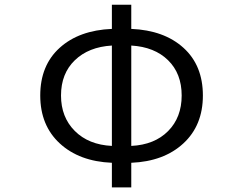

<svg xmlns="http://www.w3.org/2000/svg" viewBox="-20 -778 1040 822"><path d="M542 -583V-153.3Q641.6 -158.2 699.7 -216.8Q757.8 -275.4 757.8 -369.1Q757.8 -462.9 699.7 -520Q641.6 -577.1 542 -583ZM459 -153.3V-583Q359.4 -577.1 300.3 -520Q241.2 -462.9 241.2 -369.1Q241.2 -276.4 300.3 -217.3Q359.4 -158.2 459 -153.3ZM542 -757.8V-654.3Q682.6 -648.4 765.6 -573.2Q848.6 -498 848.6 -369.1Q848.6 -241.2 765.1 -164.1Q681.6 -86.9 542 -81.1V24.4H459V-81.1Q319.3 -86.9 235.8 -164.1Q152.3 -241.2 152.3 -369.1Q152.3 -498 235.4 -573.2Q318.4 -648.4 459 -654.3V-757.8Z"/></svg>

Font: Gen Shin Gothic Monospace Regular
Style: Regular
Weight: 400
Designer: [Source Han Sans]
Ryoko NISHIZUKA  (kana & ideographs); Paul D. Hunt (Latin, Greek & Cyrillic); Wenlong ZHANG  (bopomofo
Version: Version 1.002.20150607